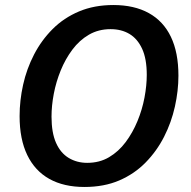

<svg xmlns="http://www.w3.org/2000/svg" viewBox="-20 -733 760 764"><path d="M316 11Q234 11 176.5 -21Q119 -53 88.5 -116Q58 -179 58 -271Q58 -333 72 -396Q86 -459 115.5 -516Q145 -573 189.5 -617.5Q234 -662 294.5 -687.5Q355 -713 431 -713Q514 -713 572 -681Q630 -649 660 -586.5Q690 -524 690 -432Q690 -372 676 -309Q662 -246 633 -189Q604 -132 559.5 -86.5Q515 -41 454.5 -15Q394 11 316 11ZM327 -85Q376 -85 414 -107.5Q452 -130 480 -167.5Q508 -205 527 -251Q546 -297 555 -345Q564 -393 564 -435Q564 -499 545.5 -539Q527 -579 495 -598Q463 -617 420 -617Q372 -617 334 -595Q296 -573 268 -535.5Q240 -498 221.5 -452.5Q203 -407 194 -359.5Q185 -312 185 -269Q185 -205 203 -164.5Q221 -124 253.5 -104.5Q286 -85 327 -85Z"/></svg>

Font: Bitter Thin SemiBold
Style: Italic
Weight: 600
Italic angle: -9°
Version: Version 2.002